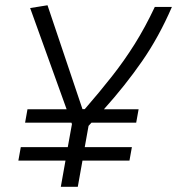

<svg xmlns="http://www.w3.org/2000/svg" viewBox="-20 -720 683 740"><path d="M76.7 -247.1 85.9 -298.8H236.8L96.2 -689L163.1 -699.7L297.9 -299.3H306.6Q363.8 -365.2 411.1 -425.3Q458.5 -485.4 499 -550Q539.6 -614.7 576.7 -693.4H642.6Q592.3 -577.1 527.3 -483.6Q462.4 -390.1 380.4 -298.8H514.2L504.9 -247.1H332.5Q327.1 -241.2 321.3 -234.9L306.6 -152.8H488.3L479 -101.1H297.9L279.8 0H214.4L232.4 -101.1H50.8L60.1 -152.8H241.2L257.3 -241.7L255.4 -247.1Z"/></svg>

Font: Cascadia Mono Light
Style: Italic
Weight: 300
Italic angle: -10°
Monospace: yes
Designer: Aaron Bell
Foundry: Saja Typeworks
Version: Version 2404.023; ttfautohint (v1.8.4)